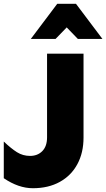

<svg xmlns="http://www.w3.org/2000/svg" viewBox="-20 -984 562 1016"><path d="M154 12Q236 12 296.5 -21.5Q357 -55 389.5 -115.5Q422 -176 422 -256V-700H229V-257Q229 -210 204 -184.5Q179 -159 139 -159Q101 -159 70 -178.5Q39 -198 0 -235V-41Q78 12 154 12ZM382 -964H283L143 -778H274L333 -839L392 -778H522Z"/></svg>

Font: Geom Black
Style: Bold
Weight: 900
Version: Version 1.102